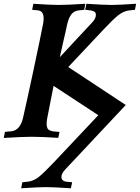

<svg xmlns="http://www.w3.org/2000/svg" viewBox="-34 -745 756 1039"><path d="M646.5 -176.8 317.9 173.3Q298.3 194.3 298.3 213.9Q298.3 223.6 306.2 230.5Q314 237.3 325.2 238.3L356.4 241.2L349.6 273.9Q257.8 267.6 212.9 267.6Q175.8 267.6 80.6 273.9L86.9 241.2L115.7 238.3Q147.9 234.9 175.5 212.9Q203.1 190.9 256.3 134.8L498 -121.6Q447.8 -154.8 361.1 -211.4Q274.4 -268.1 255.9 -280.3Q239.3 -196.8 221.2 -103.5Q218.3 -85.9 218.3 -77.1Q218.3 -62 221.9 -53Q225.6 -43.9 234.6 -39.8Q243.7 -35.6 252.7 -34.2Q261.7 -32.7 278.8 -31.7Q284.7 -31.2 288.1 -31.2L281.2 1Q188.5 -4.9 136.7 -4.9Q88.9 -4.9 -13.7 1.5L-7.3 -31.2L28.3 -34.7Q75.2 -40.5 90.8 -107.9Q109.9 -190.4 147.5 -366.7Q185.1 -543 199.7 -619.1Q202.1 -632.8 202.1 -645.5Q202.1 -686 170.9 -689L140.1 -691.9L146.5 -724.6Q238.8 -718.3 284.2 -718.3Q333.5 -718.3 427.7 -724.6L421.9 -691.9L392.6 -689Q368.2 -686.5 353.3 -668.7Q338.4 -650.9 330.1 -615.2L328.6 -609.4Q322.8 -579.6 311.3 -532Q299.8 -484.4 289.6 -435.5Q319.8 -468.3 378.4 -531Q437 -593.8 465.3 -624Q484.9 -645 484.9 -664.6Q484.9 -671.9 481.7 -677Q478.5 -682.1 470.7 -684.8Q462.9 -687.5 458 -688.5Q453.1 -689.5 441.4 -690.4Q429.7 -691.4 426.8 -691.9L433.6 -724.6Q525.9 -718.3 570.3 -718.3Q608.4 -718.3 702.6 -724.6L696.3 -691.9L667.5 -689Q635.3 -685.5 606.7 -663.1Q578.1 -640.6 526.4 -585.4L335.4 -382.3Q499 -274.4 646.5 -176.8Z"/></svg>

Font: Flanker
Style: Bold Italic
Weight: 700
Italic angle: -12°
Designer: Flanker
Version: Version 2.000